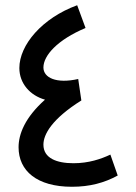

<svg xmlns="http://www.w3.org/2000/svg" viewBox="-20 -708 520 734"><path d="M402 -117C366 -100 319 -84 261 -84C197 -84 146 -103 146 -155C146 -194 178 -253 291 -324L279 -406C195 -387 146 -411 146 -450C146 -496 200 -556 307 -601L275 -688C141 -639 54 -536 54 -448C54 -389 95 -343 152 -327C76 -259 51 -196 51 -145C51 -55 121 6 255 6C323 6 379 -9 430 -37Z"/></svg>

Font: Noto Sans Arabic Cond Med
Style: Regular
Weight: 500
Width: 3
Designer: Monotype Design Team, Nadine Chahine, Nizar Qandah and Khaled Hosny
Foundry: Monotype Imaging Inc.
Version: Version 2.012